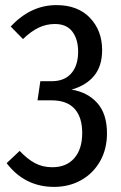

<svg xmlns="http://www.w3.org/2000/svg" viewBox="-20 -720 472 752"><path d="M6 -81 57 -129Q87 -97 117 -81Q147 -65 185 -65Q240 -65 271 -100.5Q302 -136 302 -199Q302 -261 272 -294Q242 -327 182 -327H127L138 -402H183Q232 -402 259 -432.5Q286 -463 286 -518Q286 -566 263.5 -596Q241 -626 195 -626Q161 -626 131 -611.5Q101 -597 70 -567L22 -616Q100 -700 201 -700Q285 -700 332.5 -650Q380 -600 380 -524Q380 -461 348.5 -423Q317 -385 260 -369Q323 -359 361 -316.5Q399 -274 399 -198Q399 -136 372 -88.5Q345 -41 298 -14.5Q251 12 192 12Q77 12 6 -81Z"/></svg>

Font: Fira Sans Compressed
Style: Regular
Weight: 400
Width: 1
Designer: bBox Type GmbH & Carrois Corporate GbR & Edenspiekermann AG
Foundry: bBox Type GmbH & Carrois Corporate GbR & Edenspiekermann AG
Version: Version 4.301